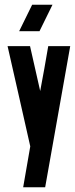

<svg xmlns="http://www.w3.org/2000/svg" viewBox="-20 -643 317 812"><path d="M277 -448 171 149H78L108 -24Q85 -128 60 -236.5Q35 -345 12 -448H107L150 -258Q159 -306 167.5 -353Q176 -400 184 -448ZM202 -623 147 -511H61L116 -623Z"/></svg>

Font: Fundamental  Brigade Condensed
Style: Regular
Weight: 400
Width: 3
Designer: Peter Wiegel, original typeface by Carl Albert Fahrenwaldt 1901
Foundry: Peter Wiegel
Version: Version 0.000 2012 initial release